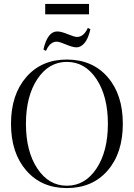

<svg xmlns="http://www.w3.org/2000/svg" viewBox="-20 -945 681 977"><path d="M210 -872V-925H433V-872ZM214 -686 201 -693Q222 -785 271 -785Q291 -785 325 -771Q359 -757 372 -757Q406 -757 427 -803L440 -796Q429 -748 410 -726Q391 -704 370 -704Q350 -704 316 -718.5Q282 -733 269 -733Q234 -733 214 -686ZM320 12Q191 12 113.5 -77.5Q36 -167 36 -315Q36 -463 113.5 -552.5Q191 -642 320 -642Q450 -642 527.5 -553Q605 -464 605 -315Q605 -166 527.5 -77Q450 12 320 12ZM320 0Q413 0 471 -87.5Q529 -175 529 -315Q529 -455 471 -542.5Q413 -630 320 -630Q228 -630 170 -542.5Q112 -455 112 -315Q112 -175 170 -87.5Q228 0 320 0Z"/></svg>

Font: Arapey Regular-Display
Style: Regular
Weight: 400
Designer: Eduardo Rodriguez Tunni
Foundry: Eduardo Rodriguez Tunni
Version: Version 4.000